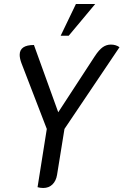

<svg xmlns="http://www.w3.org/2000/svg" viewBox="-20 -930 615 956"><path d="M167 2 213 -288 87 -615Q78 -639 78 -657Q78 -706 149 -706L270 -371L452 -650Q473 -682 491.5 -695Q510 -708 532 -708Q557 -708 575 -695L301 -288L264 -59Q259 -29 241 -11.5Q223 6 195 6Q180 6 167 2ZM358 -910H454L322 -752H282Z"/></svg>

Font: Thasadith
Style: Bold Italic
Weight: 700
Italic angle: -9°
Designer: Cadson Demak Co.,Ltd.
Foundry: Cadson Demak Co.,Ltd.
Version: Version 1.000; ttfautohint (v1.6)